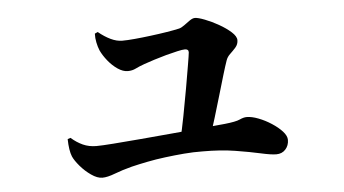

<svg xmlns="http://www.w3.org/2000/svg" viewBox="-40 -562 1081 603"><g transform="rotate(-5 500.0 -261.0)"><path d="M541 -469.6Q548.5 -471.6 557.7 -478.4Q566.8 -485.3 576.2 -491.8Q585.6 -498.4 593 -498.4Q602.9 -498.4 623.9 -490.3Q644.9 -482.3 667 -469.7Q689.1 -457.2 704.6 -443.3Q720.1 -429.3 720.1 -417.4Q720.1 -404.3 711.5 -394.6Q702.8 -384.8 693.7 -376.3Q684.5 -367.7 680.8 -356.7Q675.4 -341.5 666.9 -313.1Q658.4 -284.6 648.2 -249.7Q638.1 -214.8 627.6 -180.7Q617.2 -146.6 607.6 -118.8L513.7 -117.6Q521.9 -151.2 530.3 -194.8Q538.8 -238.4 546.1 -280.5Q553.5 -322.5 558.6 -353.3Q563.8 -384 564.6 -392.6Q564.9 -402.8 553.2 -402.8Q545.7 -402.8 529.2 -399.1Q512.8 -395.5 493.3 -390.2Q473.9 -384.9 455.1 -378.9Q436.3 -372.9 423 -368.2Q405.6 -362 394.3 -356.3Q382.9 -350.5 368.7 -350.5Q353.9 -350.5 337.3 -361.6Q320.8 -372.8 307.1 -389.8Q293.5 -406.7 286 -422.8Q281 -434.8 278.2 -448.7Q275.3 -462.6 275.8 -476.7L285.2 -481Q304.6 -465.1 323.5 -456.1Q342.3 -447.1 359.7 -447.1Q375.9 -447.1 399.5 -449.3Q423.1 -451.4 449.6 -454.8Q476.2 -458.1 500.4 -462Q524.6 -465.9 541 -469.6ZM161.9 -154.1 171.1 -157.3Q188.6 -141.9 207.8 -133.2Q226.9 -124.6 250.2 -124.6Q266.5 -124.6 304 -127.4Q341.5 -130.2 390.5 -134.4Q439.6 -138.7 491 -143.3Q542.5 -148 586.6 -152.1Q630.8 -156.2 657.3 -158.7Q692.8 -162.4 705.4 -168.3Q718.1 -174.2 727.8 -174.2Q743.9 -174.2 764.7 -166.2Q785.6 -158.2 805.4 -145.3Q825.2 -132.5 838 -118.4Q850.8 -104.3 850.8 -91.6Q850.8 -73.9 839.8 -61.7Q828.9 -49.5 810.8 -49.5Q794.5 -49.5 762 -56.8Q729.5 -64.1 683.6 -71.5Q637.8 -78.9 580.3 -78.8Q552.2 -79.3 522.2 -76.8Q492.1 -74.3 462.3 -70.5Q432.4 -66.8 405 -61.3Q377.7 -55.9 355 -50.4Q324.5 -42.5 300.3 -33.2Q276.2 -23.9 260 -23.9Q244.2 -23.9 225.2 -37.2Q206.2 -50.4 191.2 -68.1Q176.2 -85.8 170.5 -98.9Q162.7 -117.8 161.9 -154.1Z"/></g></svg>

Font: Noto Serif TC
Style: Regular
Weight: 200
Designer: Ryoko NISHIZUKA 西塚涼子 (kana & ideographs); Frank Grießhammer (Latin, Greek & Cyrillic); Wenlong ZHANG 张文龙 (bopomofo); San
Foundry: Adobe
Version: Version 2.001;hotconv 1.1.0;makeotfexe 2.6.0